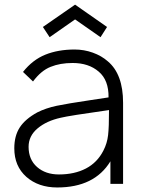

<svg xmlns="http://www.w3.org/2000/svg" viewBox="-20 -791 612 826"><path d="M193.5 -631 164.5 -675 303 -771 440.5 -675 412.5 -631 303 -707.5ZM455 0V-97Q386.5 15.5 226 15.5Q145.5 15.5 93.5 -30Q41.5 -76 41.5 -153Q41.5 -206.5 65 -242.8Q88.5 -279 140.5 -307.5Q177 -326 224.5 -336Q248.5 -341 283.2 -346.8Q318 -352.5 364.5 -359.5L447 -372Q448 -446.5 404.5 -483Q361.5 -520 292.5 -520Q238.5 -520 198 -503.5Q157 -487.5 122 -440.5L79 -481.5Q120 -533.5 175 -555.8Q230 -578 301 -578Q341.5 -578 379.2 -564.5Q417 -551 444 -527Q509.5 -472 509.5 -349V0ZM449 -317.5Q275.5 -293 241.5 -284.5Q180 -271 141.5 -238.5Q103 -206 103 -159.5Q103 -104.5 139.5 -72.5Q176 -40.5 233.5 -40.5Q300.5 -40.5 349.8 -66.2Q399 -92 425 -143.5Q441 -174.5 445 -209.5Q447 -227 448 -253.8Q449 -280.5 449 -317.5Z"/></svg>

Font: Russisch Sans Light
Style: Regular
Weight: 300
Designer: Michael Sharanda (font) & Cristiano Sobral (main changes)
Foundry: Michael Sharanda
Version: Version 2.00;September 8, 2020;FontCreator 13.0.0.2681 64-bi